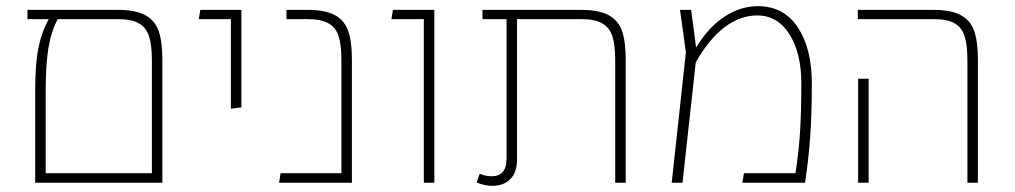

<svg xmlns="http://www.w3.org/2000/svg" viewBox="-20 -592 3287 622"><path d="M506 -399V0H94V-300Q94 -385 104.5 -437Q115 -489 138 -530H69V-560H362Q419 -560 450.5 -543Q482 -526 494 -491.5Q506 -457 506 -399ZM472 -31V-397Q472 -446 463 -474Q454 -502 430.5 -516Q407 -530 362 -530H167Q146 -491 137 -437.5Q128 -384 128 -298V-31Z M728 -530H624L629 -560H762V-244L728 -240Z M1120 -401V0H884L889 -31H1086V-398Q1086 -447 1077 -475Q1068 -503 1044 -516.5Q1020 -530 976 -530H908V-560H977Q1033 -560 1064 -543.5Q1095 -527 1107.5 -493Q1120 -459 1120 -401Z M1353 -530H1248L1253 -560H1387V0H1353Z M2007 -400V0H1973V-398Q1973 -446 1964 -474Q1955 -502 1931.5 -516Q1908 -530 1863 -530H1655V-77Q1655 -33 1633 -11.5Q1611 10 1575 10Q1550 10 1524 -1L1534 -29Q1553 -21 1573 -21Q1621 -21 1621 -78V-530H1543V-560H1863Q1920 -560 1951.5 -543Q1983 -526 1995 -492Q2007 -458 2007 -400Z M2610 -322Q2610 -220 2604.5 -146Q2599 -72 2588 0H2385L2390 -31H2557Q2567 -94 2571.5 -160.5Q2576 -227 2576 -322Q2576 -420 2537.5 -481Q2499 -542 2433 -542Q2378 -542 2327.5 -504Q2277 -466 2234 -390L2191 0H2156L2202 -422L2183 -560H2219L2235 -438Q2275 -504 2327 -538Q2379 -572 2435 -572Q2519 -572 2564.5 -503.5Q2610 -435 2610 -322Z M3114 -397Q3114 -446 3105 -474.5Q3096 -503 3072.5 -516.5Q3049 -530 3004 -530H2759V-560H3004Q3061 -560 3092.5 -543Q3124 -526 3136 -491.5Q3148 -457 3148 -399V0H3114ZM2760 -337H2794V0H2760Z"/></svg>

Font: FiraGO UltraLight
Style: Regular
Weight: 200
Designer: bBox Type
Foundry: bBox Type GmbH
Version: Version 1.001